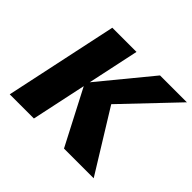

<svg xmlns="http://www.w3.org/2000/svg" viewBox="-150 -857 1056 1056"><g transform="rotate(45 378.0 -329.0)"><path d="M458 0 283 -337 547 -658H756L423 -308L444 -397L689 0ZM36 0 176 -658H364L224 0Z"/></g></svg>

Font: Ysabeau Infant Black
Style: Italic
Weight: 900
Italic angle: -12°
Designer: Christian Thalmann (Catharsis Fonts)
Version: Version 2.001;gftools[0.9.30]; featfreeze: ss01,ss02,lnum